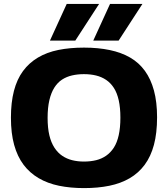

<svg xmlns="http://www.w3.org/2000/svg" viewBox="-20 -954 860 984"><path d="M410 -126Q444 -126 472.5 -133Q501 -140 524 -156Q547 -172 563.5 -197.5Q580 -223 588.5 -261.5Q597 -300 597 -351Q597 -402 588.5 -440Q580 -478 563.5 -503.5Q547 -529 524 -544.5Q501 -560 472.5 -567Q444 -574 410 -574Q378 -574 349.5 -567.5Q321 -561 298 -546Q275 -531 258.5 -505Q242 -479 233 -440.5Q224 -402 224 -350Q224 -298 233 -260.5Q242 -223 259 -197Q276 -171 299 -155.5Q322 -140 350 -133Q378 -126 410 -126ZM411 10Q341 10 282.5 -2Q224 -14 178 -41Q132 -68 100.5 -110Q69 -152 52.5 -211.5Q36 -271 36 -351Q36 -429 51.5 -488.5Q67 -548 98 -590Q129 -632 174.5 -659Q220 -686 279 -698Q338 -710 411 -710Q483 -710 542.5 -697.5Q602 -685 647 -659Q692 -633 722.5 -591Q753 -549 769 -490Q785 -431 785 -353Q785 -272 769 -212Q753 -152 721.5 -109.5Q690 -67 644.5 -40.5Q599 -14 540.5 -2Q482 10 411 10ZM458 -746 544 -934H710L588 -746ZM236 -746 322 -934H488L366 -746Z"/></svg>

Font: Georama SemiExpanded
Style: Bold
Weight: 700
Width: 6
Designer: Jean-Baptiste Levee
Foundry: Production Type
Version: Version 1.001